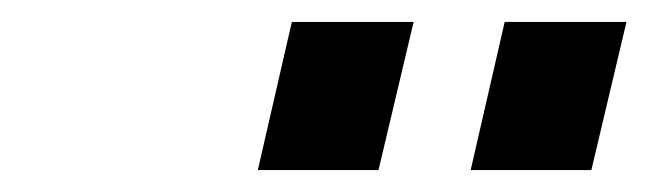

<svg xmlns="http://www.w3.org/2000/svg" viewBox="-20 -756 591 175"><path d="M215 -601 246 -736H357L325 -601ZM409 -601 440 -736H551L519 -601Z"/></svg>

Font: Titillium Web
Style: Bold Italic
Weight: 700
Italic angle: -13°
Version: Version 1.002;PS 57.000;hotconv 1.0.70;makeotf.lib2.5.55311